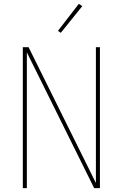

<svg xmlns="http://www.w3.org/2000/svg" viewBox="-20 -981 640 1001"><path d="M99 0V-735H129L480 -27V-735H501V0H471L120 -708V0ZM297 -810 282 -820 391 -961 409 -949Z"/></svg>

Font: Zed Sans Thin Extended
Style: Regular
Weight: 100
Width: 7
Designer: Belleve Invis
Foundry: Belleve Invis
Version: Version 1.0.0; ttfautohint (v1.8.4)